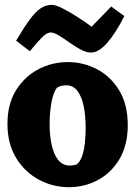

<svg xmlns="http://www.w3.org/2000/svg" viewBox="-20 -758 567 798"><path d="M266 20Q200 20 141.8 -11.1Q83.5 -42.2 47.2 -101.2Q11 -160.2 11 -242.8Q11 -325.8 46.6 -383Q82.2 -440.2 139.4 -470.1Q196.5 -500 261.8 -500Q326.8 -500 383.8 -469.9Q440.8 -439.8 475.9 -381.5Q511 -323.2 511 -238.2Q511 -155.2 476.9 -97.5Q442.8 -39.8 387.2 -9.9Q331.8 20 266 20ZM271 -69.8Q284.2 -69.8 298.8 -74.5Q313.2 -86 321.2 -109Q329.2 -132 332.6 -162.9Q336 -193.8 336 -226.5Q336 -275.5 328.1 -315.4Q320.2 -355.2 302.4 -379.4Q284.5 -403.5 255.2 -403.5Q244.2 -403.5 233.6 -400.8Q223 -398 216 -392.8Q201.2 -372.2 193.8 -331.6Q186.2 -291 186.2 -241Q186.2 -194.2 194.9 -155.2Q203.5 -116.2 222 -93Q240.5 -69.8 271 -69.8ZM358.2 -539.5Q338.8 -539.5 315.5 -552Q292.2 -564.5 268.8 -581.2Q245.2 -598 224.8 -610.5Q204.2 -623 190.2 -623Q175 -623 155.1 -603.2Q135.2 -583.5 104 -545L47 -589Q80.2 -645.2 104.2 -677.5Q128.2 -709.8 149.5 -723.8Q170.8 -737.8 195.5 -737.8Q211.2 -737.8 239.9 -723.2Q268.5 -708.8 301.6 -687.6Q334.8 -666.5 360.8 -647L442.2 -730.8L496.8 -691.2Q460 -619 424.9 -579.2Q389.8 -539.5 358.2 -539.5Z"/></svg>

Font: Eczar
Style: Regular
Weight: 400
Designer: Vaibhav Singh
Foundry: Rosetta Type Foundry
Version: Version 2.000